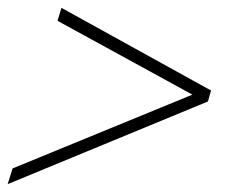

<svg xmlns="http://www.w3.org/2000/svg" viewBox="-48 -469 585 489"><path d="M455.5 -233.5 452 -222.5 98.5 -416 108.5 -449 489.5 -238.5 481.5 -210.5 -28.5 0 -16 -40Z"/></svg>

Font: Newsreader 16pt 16pt Light
Style: Italic
Weight: 300
Italic angle: -17°
Version: Version 1.003